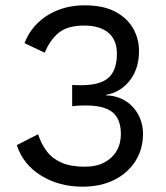

<svg xmlns="http://www.w3.org/2000/svg" viewBox="-20 -691 623 721"><path d="M290 10Q202 10 134.5 -31.5Q67 -73 43 -146L123 -187Q135 -150 156 -122.5Q177 -95 211.5 -80Q246 -65 298 -65Q342 -65 372 -81Q402 -97 418 -124.5Q434 -152 434 -188Q434 -224 420.5 -248Q407 -272 378 -283.5Q349 -295 302 -295Q291 -295 278 -294.5Q265 -294 251 -292V-372Q260 -371 268.5 -371Q277 -371 284 -371Q357 -371 388 -399.5Q419 -428 419 -489Q419 -541 387 -568Q355 -595 296 -595Q233 -595 200 -567.5Q167 -540 148 -493L72 -529Q88 -571 120 -603Q152 -635 197.5 -653Q243 -671 298 -671Q367 -671 412 -647.5Q457 -624 479.5 -585Q502 -546 502 -499Q502 -463 492 -434.5Q482 -406 464.5 -385Q447 -364 425 -351.5Q403 -339 378 -335V-333Q411 -332 436.5 -320Q462 -308 480 -288Q498 -268 507.5 -242.5Q517 -217 517 -189Q517 -131 488.5 -86Q460 -41 409 -15.5Q358 10 290 10Z"/></svg>

Font: Work Sans
Style: Regular
Weight: 400
Designer: Wei Huang
Foundry: Wei Huang
Version: Version 2.006; ttfautohint (v1.8.1.43-b0c9)